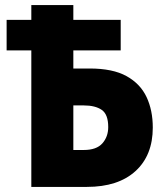

<svg xmlns="http://www.w3.org/2000/svg" viewBox="-20 -734 640 754"><path d="M103 0V-536H6V-656H103V-714H268V-656H454V-536H268V-465H332Q423 -465 477 -435Q531 -405 555.5 -353Q580 -301 580 -233Q580 -124 512 -62Q444 0 321 0ZM309 -145Q359 -145 382 -171Q405 -197 405 -235Q405 -285 379.5 -302.5Q354 -320 309 -320H268V-145Z"/></svg>

Font: Noto Sans Mono Black
Style: Regular
Weight: 900
Designer: Monotype Design Team
Foundry: Monotype Imaging Inc.
Version: Version 2.014